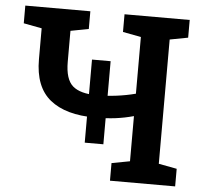

<svg xmlns="http://www.w3.org/2000/svg" viewBox="-51 -764 855 817"><g transform="rotate(5 376.5 -355.5)"><path d="M448.2 0V-75.2L525.9 -89.8V-282.7Q487.3 -272 448.5 -267.1Q409.7 -262.2 361.3 -262.2Q235.8 -262.2 168.9 -316.4Q102.1 -370.6 102.1 -488.3V-620.6L24.4 -635.3V-710.9H302.2V-635.3L225.1 -620.6V-488.3Q225.1 -414.1 257.3 -385.7Q289.6 -357.4 361.3 -357.4Q402.8 -357.4 444.8 -362.8Q486.8 -368.2 525.9 -378.4V-620.6L448.2 -635.3V-710.9H726.6V-635.3L648.9 -620.6V-89.8L726.6 -75.2V0ZM327.1 -151.9V-506.8H406.7V-151.9Z"/></g></svg>

Font: Roboto Slab LO Medium
Style: Regular
Weight: 500
Designer: Google
Version: Version 2.000